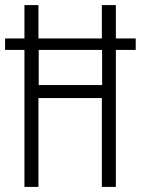

<svg xmlns="http://www.w3.org/2000/svg" viewBox="-21 -734 553 754"><path d="M75 0H130V-349H379V0H434V-538H512V-583H434V-714H379V-583H130V-714H75V-583H-1V-538H75ZM131 -400V-538H380V-400Z"/></svg>

Font: Noto Sans Georgian ExtraCondensed Light
Style: Regular
Weight: 300
Width: 2
Designer: Monotype Design Team, Akaki Razmadze
Foundry: Google LLC
Version: Version 2.005